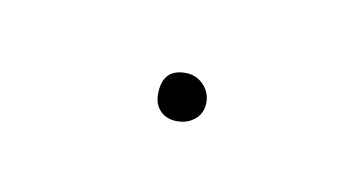

<svg xmlns="http://www.w3.org/2000/svg" viewBox="-24 -52 170 90"><g transform="rotate(10 61.0 -6.5)"><path d="M73 -6Q73 -1 69.5 2Q66 5 61 5Q56 5 53 2Q50 -1 50 -6Q50 -18 61 -18Q66 -18 69.5 -14.5Q73 -11 73 -6Z"/></g></svg>

Font: Fira Sans Compressed Eight
Style: Regular
Weight: 100
Width: 1
Designer: bBox Type GmbH & Carrois Corporate GbR & Edenspiekermann AG
Foundry: bBox Type GmbH & Carrois Corporate GbR & Edenspiekermann AG
Version: Version 4.301